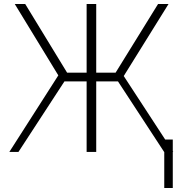

<svg xmlns="http://www.w3.org/2000/svg" viewBox="-20 -747 898 944"><path d="M453.1 -727.3V-389.6H548.3L757.1 -727.3H808.6L588.4 -373.2L832 0H786.9L560 -346.9H453.1V0H405.9V-346.9H296.9L70.7 0H25.9L266.7 -376.4L52.6 -727.3H104L310 -389.6H405.9V-727.3ZM829.5 -61.1V177.2H787.6V-61.1Z"/></svg>

Font: Inter Extra Light BETA
Style: Regular
Weight: 200
Designer: Rasmus Andersson
Foundry: rsms
Version: Version 3.011;git-f93a4a705